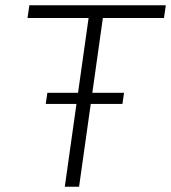

<svg xmlns="http://www.w3.org/2000/svg" viewBox="-20 -706 647 726"><path d="M225 0 315 -638H84L91 -686H607L600 -638H369L279 0ZM153 -313 159 -355H449L443 -313Z"/></svg>

Font: Chivo Medium Thin
Style: Italic
Weight: 250
Italic angle: -8.05°
Version: Version 2.002